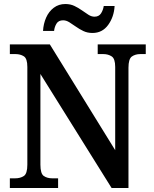

<svg xmlns="http://www.w3.org/2000/svg" viewBox="-20 -935 764 955"><path d="M29 0V-48H55Q81 -48 98.5 -59.5Q116 -71 116 -116V-602Q116 -644 98.5 -655Q81 -666 57 -666H29V-714H228L553 -188V-602Q553 -643 535.5 -654.5Q518 -666 494 -666H466V-714H705V-666H678Q653 -666 636 -654Q619 -642 619 -598V0H535L181 -567V-116Q181 -71 198 -59.5Q215 -48 240 -48H269V0ZM440 -771Q415 -771 395 -780.5Q375 -790 357.5 -802.5Q340 -815 324.5 -824.5Q309 -834 294 -834Q271 -834 261 -817.5Q251 -801 249 -781H194Q196 -817 209.5 -847.5Q223 -878 247.5 -896.5Q272 -915 305 -915Q330 -915 350 -905.5Q370 -896 387.5 -883.5Q405 -871 420 -861.5Q435 -852 450 -852Q472 -852 482.5 -868.5Q493 -885 496 -905H550Q547 -851 518 -811Q489 -771 440 -771Z"/></svg>

Font: Noto Serif Tamil SemiCondensed SemiBold
Style: Italic
Weight: 600
Width: 4
Italic angle: -12°
Designer: Indian Type Foundry, Tom Grace, and the Monotype Design Team
Foundry: Monotype Imaging Inc.
Version: Version 2.003; ttfautohint (v1.8.4.7-5d5b)